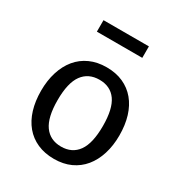

<svg xmlns="http://www.w3.org/2000/svg" viewBox="-177 -866 938 1000"><g transform="rotate(30 292.0 -365.5)"><path d="M428 -264Q428 -367 393.5 -415.5Q359 -464 293 -464Q227 -464 191.5 -415.5Q156 -367 156 -263Q156 -160 191 -111Q226 -62 292 -62Q358 -62 393 -111Q428 -160 428 -264ZM57 -263Q57 -324 73 -375Q89 -426 119 -462.5Q149 -499 193 -519Q237 -539 293 -539Q349 -539 392.5 -519.5Q436 -500 466 -464Q496 -428 511.5 -377.5Q527 -327 527 -264Q527 -203 511 -152Q495 -101 465 -64.5Q435 -28 391.5 -8Q348 12 292 12Q236 12 192 -7.5Q148 -27 118 -63Q88 -99 72.5 -149.5Q57 -200 57 -263ZM428 -674H155V-743H428Z"/></g></svg>

Font: Feura Sans
Style: Regular
Weight: 400
Designer: Carrois Corporate & Edenspiekermann
Foundry: Carrois Corporate GbR & Edenspiekermann AG
Version: Version 1.001